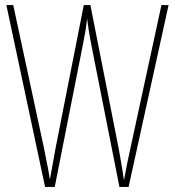

<svg xmlns="http://www.w3.org/2000/svg" viewBox="-20 -734 687 754"><path d="M642 -714H614L492 -151C483 -111 475 -72 467 -26C459 -77 455 -103 446 -151L335 -714H309L198 -151C195 -134 184 -75 176 -29C173 -48 166 -89 153 -151L32 -714H5L157 0H195L306 -561C313 -597 317 -616 322 -661C328 -616 331 -597 338 -561L449 0H485Z"/></svg>

Font: Noto Sans Malayalam ExtraCondensed Thin
Style: Regular
Weight: 100
Width: 2
Designer: Jelle Bosma - Monotype Design Team
Foundry: Monotype Imaging Inc.
Version: Version 2.104